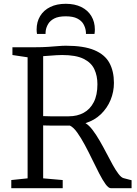

<svg xmlns="http://www.w3.org/2000/svg" viewBox="-20 -992 722 1012"><path d="M39.5 0V-43L125.5 -52V-690L45.5 -702V-743H167.5Q203.5 -743 233 -745Q262.5 -747 286 -749Q309.5 -751 327.5 -751Q421.5 -751 477 -727.8Q532.5 -704.5 556.5 -660.8Q580.5 -617 580.5 -555Q580.5 -508 562.8 -465Q545 -422 511.5 -389.8Q478 -357.5 430.5 -343Q449.5 -331.5 468.2 -306.8Q487 -282 505.5 -250Q524 -218 541.2 -184.8Q558.5 -151.5 574.5 -122.5Q590.5 -93.5 605 -74.8Q619.5 -56 631.5 -53L673.5 -42V0H564.5Q552 0 536.5 -21.2Q521 -42.5 503.2 -77Q485.5 -111.5 466.2 -151.2Q447 -191 427 -228.2Q407 -265.5 387.2 -293.2Q367.5 -321 348.5 -330Q337 -330 316.5 -330Q296 -330 273.5 -330Q251 -330 232.8 -330.2Q214.5 -330.5 207.5 -331V-52L310.5 -43V0ZM342.5 -379Q387 -379 421 -397.5Q455 -416 474.2 -453.5Q493.5 -491 493.5 -548Q493.5 -592.5 477.2 -627.2Q461 -662 420.5 -682Q380 -702 307.5 -702Q293.5 -702 277 -701Q260.5 -700 242.8 -698.5Q225 -697 207.5 -696V-380Q225 -379 252.2 -378.8Q279.5 -378.5 305 -378.8Q330.5 -379 342.5 -379ZM326.5 -972Q374 -972 408.5 -955Q443 -938 461.5 -907.2Q480 -876.5 480 -836Q480 -831 479.5 -825Q479 -819 478 -813H433Q433 -816 433 -820.5Q433 -825 432 -830Q429.5 -848 419.5 -865.5Q409.5 -883 387.2 -894.5Q365 -906 326.5 -906Q288 -906 266 -894.5Q244 -883 233.8 -865.5Q223.5 -848 221 -830Q220.5 -825 220.2 -820.5Q220 -816 220 -813H175Q174 -819 173.5 -825Q173 -831 173 -836Q173 -876.5 191.5 -907.2Q210 -938 244.5 -955Q279 -972 326.5 -972Z"/></svg>

Font: Merriweather Light
Style: Regular
Weight: 300
Designer: Eben Sorkin
Foundry: Eben Sorkin
Version: Version 2.100